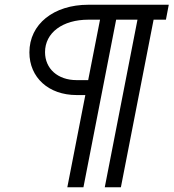

<svg xmlns="http://www.w3.org/2000/svg" viewBox="-20 -720 732 810"><path d="M303 -319H340L264 70H332L470 -637H560L422 70H490L628 -637H680L692 -700H353C206 -700 104 -618 104 -499C104 -393 185 -319 303 -319ZM170 -500C170 -582 244 -637 353 -637H402L352 -382H303C224 -382 170 -430 170 -500Z"/></svg>

Font: Uncut Sans Book Italic
Style: Regular
Weight: 350
Italic angle: -11°
Designer: Kasper Nordkvist
Foundry: UNCUT.wtf
Version: Version 1.304;Glyphs 3.2 (3246)